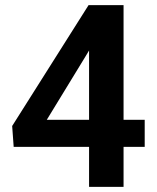

<svg xmlns="http://www.w3.org/2000/svg" viewBox="-20 -731 613 751"><path d="M546 -262.4V-156.5H33.5L27.6 -238.2L326.4 -710.9H433.8L317.5 -515.3L163 -262.4ZM463.3 -710.9V0H328.4V-710.9Z"/></svg>

Font: Vazirmatn
Style: Regular
Weight: 400
Designer: Saber Rastikerdar
Foundry: Saber Rastikerdar
Version: Version 33.003;September 2, 2022;FontCreator 14.0.0.2862 64-